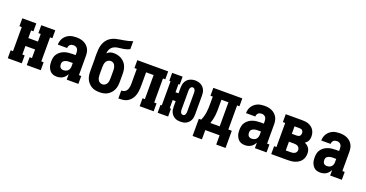

<svg xmlns="http://www.w3.org/2000/svg" viewBox="-37 -1504 4573 2397"><g transform="rotate(20 2250.0 -306.0)"><path d="M31 0V-105H62V-425H31V-530H217V-425H186V-324H314V-425H283V-530H469V-425H438V-105H469V0H283V-105H314V-219H186V-105H217V0Z M683 8Q664 8 645 3.5Q626 -1 610.5 -11.5Q595 -22 584 -38Q573 -54 566 -71.5Q559 -89 556.5 -108Q554 -127 554 -146Q554 -173 559.5 -199.5Q565 -226 580.5 -247.5Q596 -269 617.5 -285Q639 -301 664 -310Q689 -319 715.5 -322.5Q742 -326 769 -326H814V-359Q814 -373 810.5 -387Q807 -401 798 -412Q789 -423 775.5 -428Q762 -433 748 -433Q736 -433 723.5 -429.5Q711 -426 702 -417.5Q693 -409 688.5 -397Q684 -385 684 -373H560Q560 -396 566 -419Q572 -442 585 -462Q598 -482 616.5 -497.5Q635 -513 656.5 -522Q678 -531 701.5 -534.5Q725 -538 748 -538Q773 -538 797.5 -534Q822 -530 844.5 -520Q867 -510 886 -493Q905 -476 917 -454.5Q929 -433 933.5 -408.5Q938 -384 938 -359V-105H969V0H814V-74Q805 -56 792 -40Q779 -24 761.5 -13Q744 -2 723.5 3Q703 8 683 8ZM734 -97Q750 -97 766 -102.5Q782 -108 793.5 -120Q805 -132 809.5 -148Q814 -164 814 -180V-221H769Q758 -221 748 -220Q738 -219 727.5 -216Q717 -213 708 -208.5Q699 -204 691.5 -196.5Q684 -189 681 -179Q678 -169 678 -158Q678 -146 681 -134.5Q684 -123 691.5 -114Q699 -105 710.5 -101Q722 -97 734 -97Z M1250 8Q1223 8 1196 3Q1169 -2 1145.5 -15.5Q1122 -29 1103.5 -49.5Q1085 -70 1073.5 -94.5Q1062 -119 1058 -146Q1054 -173 1054 -200V-304Q1054 -324 1054 -344.5Q1054 -365 1053 -386V-388Q1053 -398 1053 -408Q1053 -418 1053 -428Q1053 -456 1055 -483.5Q1057 -511 1063.5 -538Q1070 -565 1083.5 -590Q1097 -615 1116.5 -634.5Q1136 -654 1161 -667Q1186 -680 1213 -687Q1240 -694 1267.5 -698Q1295 -702 1322.5 -707Q1350 -712 1377 -718.5Q1404 -725 1430 -735V-630Q1412 -620 1392 -613.5Q1372 -607 1351 -603.5Q1330 -600 1309 -598Q1288 -596 1267.5 -592Q1247 -588 1228 -579Q1209 -570 1195 -554Q1181 -538 1174 -518Q1167 -498 1166 -477Q1175 -486 1185 -493Q1195 -500 1207 -504.5Q1219 -509 1231.5 -510.5Q1244 -512 1257 -512Q1283 -512 1309.5 -505.5Q1336 -499 1358.5 -485.5Q1381 -472 1399 -452Q1417 -432 1427.5 -407.5Q1438 -383 1442 -356.5Q1446 -330 1446 -304V-200Q1446 -173 1442 -146Q1438 -119 1426.5 -94.5Q1415 -70 1396.5 -49.5Q1378 -29 1354.5 -15.5Q1331 -2 1304 3Q1277 8 1250 8ZM1250 -97Q1268 -97 1283.5 -106.5Q1299 -116 1307.5 -131.5Q1316 -147 1319 -164.5Q1322 -182 1322 -200V-304Q1322 -315 1321 -327Q1320 -339 1317 -350Q1314 -361 1308.5 -372Q1303 -383 1294.5 -391Q1286 -399 1275 -403Q1264 -407 1252 -407Q1234 -407 1218 -397.5Q1202 -388 1193 -372.5Q1184 -357 1181 -339.5Q1178 -322 1178 -304V-200Q1178 -182 1181 -164.5Q1184 -147 1192.5 -131.5Q1201 -116 1216.5 -106.5Q1232 -97 1250 -97Z M1500 0V-105Q1517 -105 1533.5 -110.5Q1550 -116 1561.5 -128.5Q1573 -141 1579 -157.5Q1585 -174 1587.5 -191Q1590 -208 1590 -225.5Q1590 -243 1590 -260V-262Q1590 -262 1590 -262.5Q1590 -263 1590 -263V-425H1559V-530H1969V-425H1938V-105H1969V0H1783V-105H1814V-425H1714V-264Q1714 -239 1713 -214Q1712 -189 1708 -165Q1704 -141 1696 -117.5Q1688 -94 1674 -73.5Q1660 -53 1640.5 -37Q1621 -21 1598 -12.5Q1575 -4 1550 -2Q1525 0 1500 0Z M2327 8Q2307 8 2287.5 4.5Q2268 1 2251 -8.5Q2234 -18 2220.5 -32Q2207 -46 2198.5 -64Q2190 -82 2187 -101Q2184 -120 2184 -140V-213H2144V-105H2161V0H2022V-105H2039V-425H2022V-530H2161V-425H2144V-317H2184V-390Q2184 -410 2187 -429Q2190 -448 2198.5 -466Q2207 -484 2220.5 -498.5Q2234 -513 2251.5 -522Q2269 -531 2288 -535.5Q2307 -540 2327 -540Q2346 -540 2365.5 -535.5Q2385 -531 2402 -522Q2419 -513 2432.5 -498.5Q2446 -484 2454.5 -466Q2463 -448 2466 -429Q2469 -410 2469 -390V-140Q2469 -120 2466 -101Q2463 -82 2454.5 -64Q2446 -46 2432.5 -32Q2419 -18 2402 -8.5Q2385 1 2365.5 4.5Q2346 8 2327 8ZM2327 -82Q2336 -82 2344.5 -87.5Q2353 -93 2357 -102Q2361 -111 2362.5 -120.5Q2364 -130 2364 -140V-390Q2364 -400 2362.5 -409.5Q2361 -419 2356.5 -428Q2352 -437 2344 -442.5Q2336 -448 2326 -448Q2316 -448 2308 -442Q2300 -436 2296 -427.5Q2292 -419 2290.5 -409.5Q2289 -400 2289 -390V-140Q2289 -130 2290.5 -120.5Q2292 -111 2296.5 -102Q2301 -93 2309 -87.5Q2317 -82 2327 -82Z M2531 123V-105H2562Q2574 -131 2582 -159Q2590 -187 2594 -215.5Q2598 -244 2599 -273Q2600 -302 2600 -331V-425H2569V-530H2954V-425H2923V-105H2969V123H2845V0H2655V123ZM2808 -105V-425H2715V-331Q2715 -303 2714.5 -274Q2714 -245 2710.5 -216.5Q2707 -188 2700.5 -160Q2694 -132 2684 -105Z M3183 8Q3164 8 3145 3.5Q3126 -1 3110.5 -11.5Q3095 -22 3084 -38Q3073 -54 3066 -71.5Q3059 -89 3056.5 -108Q3054 -127 3054 -146Q3054 -173 3059.5 -199.5Q3065 -226 3080.5 -247.5Q3096 -269 3117.5 -285Q3139 -301 3164 -310Q3189 -319 3215.5 -322.5Q3242 -326 3269 -326H3314V-359Q3314 -373 3310.5 -387Q3307 -401 3298 -412Q3289 -423 3275.5 -428Q3262 -433 3248 -433Q3236 -433 3223.5 -429.5Q3211 -426 3202 -417.5Q3193 -409 3188.5 -397Q3184 -385 3184 -373H3060Q3060 -396 3066 -419Q3072 -442 3085 -462Q3098 -482 3116.5 -497.5Q3135 -513 3156.5 -522Q3178 -531 3201.5 -534.5Q3225 -538 3248 -538Q3273 -538 3297.5 -534Q3322 -530 3344.5 -520Q3367 -510 3386 -493Q3405 -476 3417 -454.5Q3429 -433 3433.5 -408.5Q3438 -384 3438 -359V-105H3469V0H3314V-74Q3305 -56 3292 -40Q3279 -24 3261.5 -13Q3244 -2 3223.5 3Q3203 8 3183 8ZM3234 -97Q3250 -97 3266 -102.5Q3282 -108 3293.5 -120Q3305 -132 3309.5 -148Q3314 -164 3314 -180V-221H3269Q3258 -221 3248 -220Q3238 -219 3227.5 -216Q3217 -213 3208 -208.5Q3199 -204 3191.5 -196.5Q3184 -189 3181 -179Q3178 -169 3178 -158Q3178 -146 3181 -134.5Q3184 -123 3191.5 -114Q3199 -105 3210.5 -101Q3222 -97 3234 -97Z M3531 0V-105H3562V-425H3531V-530H3752Q3774 -530 3796 -527Q3818 -524 3838 -516Q3858 -508 3876 -494Q3894 -480 3905.5 -461.5Q3917 -443 3922.5 -421.5Q3928 -400 3928 -378Q3928 -364 3925.5 -349Q3923 -334 3916.5 -320.5Q3910 -307 3899.5 -296.5Q3889 -286 3877 -277Q3894 -270 3909 -258.5Q3924 -247 3934.5 -231.5Q3945 -216 3949.5 -197.5Q3954 -179 3954 -160Q3954 -136 3947.5 -112Q3941 -88 3926.5 -68.5Q3912 -49 3891.5 -35.5Q3871 -22 3848 -14Q3825 -6 3801 -3Q3777 0 3752 0ZM3686 -326H3752Q3763 -326 3773 -329Q3783 -332 3790 -339Q3797 -346 3800.5 -356Q3804 -366 3804 -376Q3804 -386 3800.5 -396Q3797 -406 3789.5 -413Q3782 -420 3772 -422.5Q3762 -425 3752 -425H3686ZM3686 -105H3752Q3766 -105 3779.5 -107.5Q3793 -110 3805 -117Q3817 -124 3823.5 -136Q3830 -148 3830 -162Q3830 -176 3823.5 -188.5Q3817 -201 3805.5 -208.5Q3794 -216 3780 -218.5Q3766 -221 3752 -221H3686Z M4183 8Q4164 8 4145 3.5Q4126 -1 4110.5 -11.5Q4095 -22 4084 -38Q4073 -54 4066 -71.5Q4059 -89 4056.5 -108Q4054 -127 4054 -146Q4054 -173 4059.5 -199.5Q4065 -226 4080.5 -247.5Q4096 -269 4117.5 -285Q4139 -301 4164 -310Q4189 -319 4215.5 -322.5Q4242 -326 4269 -326H4314V-359Q4314 -373 4310.5 -387Q4307 -401 4298 -412Q4289 -423 4275.5 -428Q4262 -433 4248 -433Q4236 -433 4223.5 -429.5Q4211 -426 4202 -417.5Q4193 -409 4188.5 -397Q4184 -385 4184 -373H4060Q4060 -396 4066 -419Q4072 -442 4085 -462Q4098 -482 4116.5 -497.5Q4135 -513 4156.5 -522Q4178 -531 4201.5 -534.5Q4225 -538 4248 -538Q4273 -538 4297.5 -534Q4322 -530 4344.5 -520Q4367 -510 4386 -493Q4405 -476 4417 -454.5Q4429 -433 4433.5 -408.5Q4438 -384 4438 -359V-105H4469V0H4314V-74Q4305 -56 4292 -40Q4279 -24 4261.5 -13Q4244 -2 4223.5 3Q4203 8 4183 8ZM4234 -97Q4250 -97 4266 -102.5Q4282 -108 4293.5 -120Q4305 -132 4309.5 -148Q4314 -164 4314 -180V-221H4269Q4258 -221 4248 -220Q4238 -219 4227.5 -216Q4217 -213 4208 -208.5Q4199 -204 4191.5 -196.5Q4184 -189 4181 -179Q4178 -169 4178 -158Q4178 -146 4181 -134.5Q4184 -123 4191.5 -114Q4199 -105 4210.5 -101Q4222 -97 4234 -97Z"/></g></svg>

Font: Iosevka Slab Extrabold
Style: Regular
Weight: 800
Monospace: yes
Designer: Belleve Invis
Foundry: Belleve Invis
Version: Version 11.1.1; ttfautohint (v1.8.3)